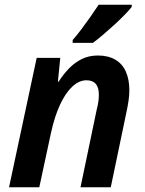

<svg xmlns="http://www.w3.org/2000/svg" viewBox="-20 -786 608 806"><path d="M18 0 134 -543H233L223 -443H226Q245 -473 269 -498Q293 -523 323 -538Q353 -553 391 -553Q434 -553 464 -535.5Q494 -518 508.5 -485Q523 -452 523 -407Q523 -386 519.5 -362.5Q516 -339 511 -316L445 0H318L386 -326Q391 -345 393 -360Q395 -375 395 -388Q395 -419 382 -434Q369 -449 343 -449Q312 -449 283.5 -422.5Q255 -396 232 -346.5Q209 -297 194 -228L145 0ZM285 -618Q302 -637 321.5 -663Q341 -689 360 -716Q379 -743 394 -766H533V-757Q523 -744 503.5 -724Q484 -704 460 -682Q436 -660 412.5 -640Q389 -620 370 -606H285Z"/></svg>

Font: Noto Sans Display SemiBold
Style: Italic
Weight: 600
Italic angle: -12°
Designer: Monotype Design Team
Foundry: Monotype Imaging Inc.
Version: Version 2.003